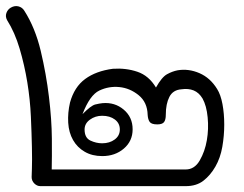

<svg xmlns="http://www.w3.org/2000/svg" viewBox="-31 -619 812 639"><path d="M410.4 -188.6Q410.4 -149.5 381.2 -124.5Q352 -99.5 309.4 -99.5Q275.7 -99.5 251 -113.9Q226.2 -128.2 212.1 -153Q198 -177.7 196 -210.6Q194.1 -243.6 202 -277.7Q216.3 -329.7 252.5 -356.2Q288.6 -382.7 344.6 -390.1Q388.1 -393.1 426.2 -380.2Q464.4 -367.3 488.1 -327.7Q507.4 -362.4 525 -372Q542.6 -381.7 560.4 -385.1Q597 -391.1 632.9 -375.5Q668.8 -359.9 691.6 -322.8Q703.5 -304 709.4 -272.5Q715.3 -241.1 715.3 -204.2Q715.3 -167.3 708.9 -130.4Q702.5 -93.6 685.9 -64.6Q669.3 -35.6 646 -17.6Q622.8 0.5 587.1 0.5H103.5Q92.1 0.5 83.2 -8.4Q74.3 -17.3 74.3 -29.7Q74.3 -29.7 75.2 -57.4Q76.2 -85.1 75.2 -129.5Q74.3 -173.8 71.8 -230.7Q69.3 -287.6 59.9 -345Q50.5 -402.5 34.4 -456.9Q18.3 -511.4 -7.4 -552Q-13.9 -563.9 -9.7 -575.7Q-5.4 -587.6 5 -593.6Q17.8 -601 30.4 -597.8Q43.1 -594.6 50 -583.2Q86.1 -526.7 104.5 -449.8Q122.8 -372.8 131.9 -296.8Q141.1 -220.8 141.6 -157.7Q142.1 -94.6 141.1 -55H587.1Q616.3 -55 633.7 -84.9Q651 -114.9 657.4 -152.2Q663.9 -189.6 660.1 -228.5Q656.4 -267.3 643.1 -291.1Q631.2 -310.9 613.4 -318.1Q595.5 -325.2 572.8 -321.8Q544.6 -319.8 532.7 -296.5Q520.8 -273.3 520.8 -237.1Q520.8 -220.3 514.9 -212.6Q508.9 -205 492.6 -205Q473.3 -205 467.3 -213.1Q461.4 -221.3 460.4 -236.6Q459.4 -278.7 430.4 -302.2Q401.5 -325.7 366.3 -329.2Q331.2 -332.7 299.5 -317.6Q267.8 -302.5 243.6 -239.1Q271.8 -267.8 286.1 -271.3Q300.5 -274.8 310.4 -275.7Q351 -279.2 380.7 -254.2Q410.4 -229.2 410.4 -188.6ZM367.8 -188.1Q367.8 -208.9 351.2 -221.3Q334.7 -233.7 308.9 -233.7Q286.1 -233.7 268.3 -220.8Q250.5 -207.9 250.5 -188.1Q250.5 -160.4 269.8 -151.2Q289.1 -142.1 308.9 -142.1Q333.7 -142.1 350.7 -154.7Q367.8 -167.3 367.8 -188.1Z"/></svg>

Font: Shan Wanhai
Style: Regular
Weight: 400
Designer: Khon Soe Zaw Thu
Foundry: Shan Unicode
Version: Version 1.00 June 3, 2017, initial release